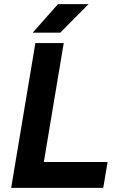

<svg xmlns="http://www.w3.org/2000/svg" viewBox="-20 -908 577 928"><path d="M34 0 151 -700H288L171 0ZM122 0 143 -125H500L479 0ZM138 -750 260 -888H408L271 -750Z"/></svg>

Font: Figtree Light
Style: Bold Italic
Weight: 700
Italic angle: -9.5°
Version: Version 2.000